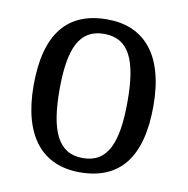

<svg xmlns="http://www.w3.org/2000/svg" viewBox="-67 -611 671 687"><g transform="rotate(10 268.0 -268.0)"><path d="M266 10C410 10 485 -81 485 -269C485 -456 403 -546 269 -546C125 -546 50 -456 50 -269C50 -81 132 10 266 10ZM268 -42C178 -42 144 -120 144 -269C144 -418 177 -493 267 -493C358 -493 391 -418 391 -269C391 -120 359 -42 268 -42Z"/></g></svg>

Font: Noto Serif Devanagari SemiCondensed
Style: Regular
Weight: 400
Width: 4
Designer: Universal Thirst, Indian Type Foundry and the Monotype Design Team
Foundry: Monotype Imaging Inc.
Version: Version 2.004